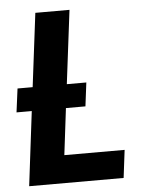

<svg xmlns="http://www.w3.org/2000/svg" viewBox="-52 -768 595 809"><g transform="rotate(-5 245.0 -363.0)"><path d="M89.5 -414.5 128 -725.5H272.5L234 -414.5H316.5L304 -314.5H221.5L197.5 -117.5H452.5L438 0H38.5L77 -314.5H12.5L25.5 -414.5Z"/></g></svg>

Font: Lato Heavy
Style: Italic
Weight: 800
Italic angle: -7°
Designer: Lukasz Dziedzic
Foundry: tyPoland Lukasz Dziedzic
Version: Version 2.007; 2014-02-27